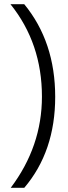

<svg xmlns="http://www.w3.org/2000/svg" viewBox="-20 -734 322 912"><path d="M95.2 158.2H30.8Q179.2 -38.6 179.2 -274.9Q179.2 -528.3 29.8 -713.9H95.2Q242.2 -535.2 242.2 -273.9Q242.2 -14.6 95.2 158.2Z"/></svg>

Font: Droid Sans TV
Style: Regular
Weight: 300
Version: Version 1.00